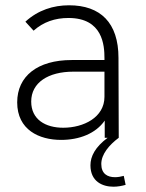

<svg xmlns="http://www.w3.org/2000/svg" viewBox="-20 -521 551 726"><path d="M448 144C437 147 426 149 415 149C386 149 363 136 363 99C363 62 393 27 429 0L428 -302C428 -435 360 -501 241 -501C182 -501 124 -483 76 -439L107 -405C144 -438 188 -453 239 -453C369 -453 375 -349 375 -301V-294H251C122 -294 45 -233 45 -134C45 -30 128 8 211 8C280 8 342 -16 376 -65V0H387C340 35 322 70 322 104C322 165 367 185 409 185C425 185 441 182 455 178ZM375 -155C375 -77 296 -38 219 -38C152 -38 98 -69 98 -137C98 -209 163 -250 257 -250H375Z"/></svg>

Font: Arthouse Owned Light
Style: Regular
Weight: 300
Designer: Jeremy Tribby
Foundry: Tribby Type
Version: Version 1.000;PS 001.000;hotconv 1.0.88;makeotf.lib2.5.64775